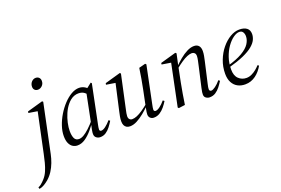

<svg xmlns="http://www.w3.org/2000/svg" viewBox="-210 -1062 2490 1704"><g transform="rotate(-20 1035.0 -210.0)"><path d="M-87 259 -92 243Q-77 237 -66 228.5Q-55 220 -45 210Q-35 200 -26 190Q-3 164 11.5 130Q26 96 36 57.5Q46 19 54 -20L135 -403L149 -392L50 -408L52 -422L200 -464L208 -456L112 2Q104 41 89.5 79.5Q75 118 53.5 151.5Q32 185 2 211Q-17 227 -39 240.5Q-61 254 -87 259ZM202 -573Q183 -573 171.5 -584.5Q160 -596 160 -615Q160 -642 177 -660.5Q194 -679 217 -679Q236 -679 248 -667Q260 -655 260 -635Q260 -608 242 -590.5Q224 -573 202 -573Z M363 12Q339 12 319 -0.5Q299 -13 287 -39.5Q275 -66 275 -108Q275 -152 291.5 -201.5Q308 -251 336 -297.5Q364 -344 399 -381.5Q434 -419 472.5 -441.5Q511 -464 548 -464Q566 -464 583.5 -457.5Q601 -451 616.5 -438Q632 -425 643 -407L617 -368Q604 -385 582 -402.5Q560 -420 526 -420Q505 -420 486 -413Q467 -406 450.5 -393Q434 -380 420 -363Q394 -332 376 -290.5Q358 -249 349 -207Q340 -165 340 -132Q340 -89 352 -63Q364 -37 395 -37Q415 -37 439 -50.5Q463 -64 494.5 -93Q526 -122 565 -169L573 -164H571Q539 -115 505 -75Q471 -35 436 -11.5Q401 12 363 12ZM578 12Q557 12 541 -0.5Q525 -13 525 -36Q525 -42 525.5 -50Q526 -58 529.5 -76.5Q533 -95 541 -130L542 -135L600 -423L605 -427L662 -472L670 -464L596 -102Q593 -86 591 -76Q589 -66 589 -55Q589 -48 593.5 -43.5Q598 -39 605 -39Q623 -39 647 -57Q671 -75 697 -105L709 -95Q694 -70 675 -45Q656 -20 632 -4Q608 12 578 12Z M859 12Q840 12 826.5 4Q813 -4 806 -19Q799 -34 799 -56Q799 -79 803.5 -102Q808 -125 813 -147L870 -401L883 -392L783 -408L786 -422L934 -464L942 -456L881 -174Q878 -159 874 -141.5Q870 -124 867 -108Q864 -92 864 -81Q864 -61 874 -51Q884 -41 899 -41Q919 -41 943.5 -51Q968 -61 998.5 -81.5Q1029 -102 1066 -133L1068 -114H1062Q1030 -81 995 -52.5Q960 -24 925.5 -6Q891 12 859 12ZM1084 12Q1064 12 1050.5 -0.5Q1037 -13 1037 -35Q1037 -44 1039 -58Q1041 -72 1048 -107L1049 -111L1078 -252Q1088 -302 1096.5 -350Q1105 -398 1112 -448L1173 -464L1182 -456L1109 -102Q1106 -86 1104 -76Q1102 -66 1102 -55Q1102 -48 1106.5 -43.5Q1111 -39 1118 -39Q1135 -39 1159.5 -57Q1184 -75 1209 -105L1222 -95Q1207 -70 1186.5 -45Q1166 -20 1140.5 -4Q1115 12 1084 12Z M1320 8 1312 0 1395 -401 1408 -392 1308 -408 1310 -422 1458 -464 1467 -456 1443 -345 1442 -339 1414 -200Q1404 -151 1396 -101Q1388 -51 1380 0ZM1611 12Q1593 12 1577 1Q1561 -10 1561 -32Q1561 -41 1562.5 -54Q1564 -67 1570 -93L1612 -278Q1617 -301 1623 -328Q1629 -355 1629 -372Q1629 -392 1618.5 -401.5Q1608 -411 1594 -411Q1574 -411 1549.5 -401Q1525 -391 1494.5 -370.5Q1464 -350 1426 -319L1424 -338H1430Q1462 -371 1497 -400Q1532 -429 1567 -446.5Q1602 -464 1633 -464Q1662 -464 1677.5 -446.5Q1693 -429 1693 -396Q1693 -374 1688.5 -351Q1684 -328 1679 -305L1634 -107Q1630 -91 1628 -78.5Q1626 -66 1626 -58Q1626 -49 1631.5 -44Q1637 -39 1644 -39Q1659 -39 1684 -57Q1709 -75 1734 -105L1746 -95Q1731 -70 1711.5 -45Q1692 -20 1667.5 -4Q1643 12 1611 12Z M1947 12Q1907 12 1876 -5Q1845 -22 1827.5 -55.5Q1810 -89 1810 -137Q1810 -203 1833 -262.5Q1856 -322 1893 -367Q1930 -412 1974 -438Q2018 -464 2061 -464Q2106 -464 2131 -445Q2156 -426 2156 -388Q2156 -362 2143.5 -335Q2131 -308 2098.5 -280.5Q2066 -253 2007.5 -227Q1949 -201 1857 -176L1853 -194Q1946 -220 1999.5 -251.5Q2053 -283 2075.5 -318Q2098 -353 2098 -388Q2098 -411 2087.5 -427.5Q2077 -444 2054 -444Q2028 -444 1996.5 -421.5Q1965 -399 1937 -359.5Q1909 -320 1891 -267.5Q1873 -215 1873 -154Q1873 -96 1903.5 -67Q1934 -38 1977 -38Q2002 -38 2026.5 -49.5Q2051 -61 2071.5 -78Q2092 -95 2106 -111L2118 -103Q2104 -78 2086 -57Q2068 -36 2046.5 -20.5Q2025 -5 2000.5 3.5Q1976 12 1947 12Z"/></g></svg>

Font: Source Serif 4 60pt
Style: Italic
Weight: 400
Italic angle: -12°
Version: Version 4.004;hotconv 1.0.116;makeotfexe 2.5.65601